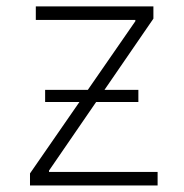

<svg xmlns="http://www.w3.org/2000/svg" viewBox="-20 -565 560 585"><path d="M71.4 0V-36.6L392.4 -500.4V-504.3H89.1V-545.5H447.4V-508.2L129.3 -45.1V-41.2H460.2V0ZM117.5 -254.3V-291.2H401.6V-254.3Z"/></svg>

Font: Inter UI Extra Light
Style: Regular
Weight: 200
Designer: Rasmus Andersson
Foundry: rsms
Version: 3.2;8d6f07862